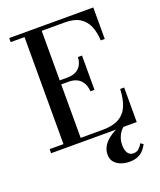

<svg xmlns="http://www.w3.org/2000/svg" viewBox="-171 -856 980 1175"><g transform="rotate(-20 319.0 -268.0)"><path d="M33 0V-26.5H123V-723.5H33V-750H580.5V-545H554.5Q552 -598.5 535 -638.8Q518 -679 482.2 -701.2Q446.5 -723.5 388 -723.5H235V-26.5H377.5Q446 -26.5 486 -49.8Q526 -73 544 -117.2Q562 -161.5 564.5 -225H590.5V0ZM388.5 -274Q386.5 -307.5 372.8 -330Q359 -352.5 336.8 -363.5Q314.5 -374.5 286 -374.5H217V-401H286Q314.5 -401 336.8 -411Q359 -421 372.8 -442.2Q386.5 -463.5 388.5 -497H415V-274ZM466.5 213.5Q439 213.5 413.5 204.5Q388 195.5 371.2 176.5Q354.5 157.5 354.5 127.5Q354.5 97.5 368.2 74Q382 50.5 404.5 32.2Q427 14 453.2 1.2Q479.5 -11.5 504 -19.5L511.5 -4.5Q497.5 3 485.5 18.8Q473.5 34.5 466 56.2Q458.5 78 458.5 104Q458.5 135 470.8 154Q483 173 507 173Q529 173 543 160Q557 147 566.5 129.5L584 141Q577 155 564 172Q551 189 527.8 201.2Q504.5 213.5 466.5 213.5Z"/></g></svg>

Font: Bodoni Moda 9pt Medium
Style: Regular
Weight: 500
Designer: Owen Earl
Foundry: indestructible type
Version: Version 2.005